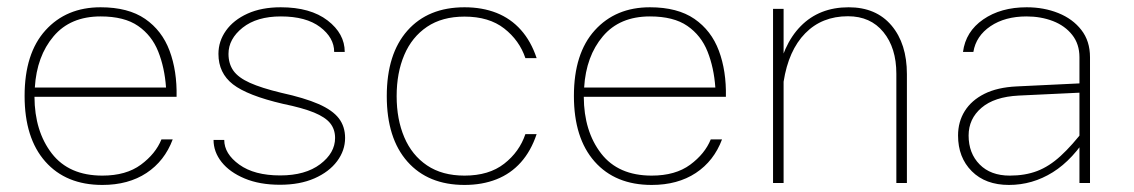

<svg xmlns="http://www.w3.org/2000/svg" viewBox="-20 -508 3147 533"><path d="M75.7 -239.3H470.2Q471.7 -311 450.7 -367.2Q429.7 -423.3 382.8 -455.6Q335.9 -487.8 259.3 -487.8Q164.1 -487.8 106.2 -423.8Q48.3 -359.9 48.3 -241.7Q48.3 -124.5 105.7 -59.6Q163.1 5.4 264.2 5.4Q336.4 5.4 386.7 -27.8Q437 -61 459.5 -121.1H428.2Q412.1 -81.1 371.1 -50.8Q330.1 -20.5 264.2 -20.5Q171.4 -20.5 123.8 -82Q76.2 -143.6 75.7 -239.3ZM76.7 -265.1Q82 -352.1 128.7 -407.2Q175.3 -462.4 259.3 -462.4Q325.2 -462.4 363.3 -436Q401.4 -409.7 419.2 -365Q437 -320.3 440.9 -265.1Z M759.3 -487.8Q706.1 -487.8 667.2 -470.2Q628.4 -452.6 607.4 -423.1Q586.4 -393.6 586.4 -358.4Q586.4 -305.2 626.7 -273.9Q667 -242.7 765.6 -219.7Q820.3 -208.5 851.8 -195.6Q883.3 -182.6 896.7 -165.8Q910.2 -148.9 910.2 -125Q910.2 -83.5 868.9 -52.2Q827.6 -21 757.8 -21Q686 -21 644.3 -51Q602.5 -81.1 602.5 -119.6H572.8Q572.8 -86.4 595.2 -58.1Q617.7 -29.8 659.2 -12.5Q700.7 4.9 757.3 4.9Q812.5 4.9 853 -12.9Q893.6 -30.8 915.8 -60.5Q938 -90.3 938 -125Q938 -156.7 920.7 -179.4Q903.3 -202.1 864.3 -219.2Q825.2 -236.3 760.3 -250.5Q705.6 -263.7 673.6 -278.1Q641.6 -292.5 627.9 -311.8Q614.3 -331.1 614.3 -358.4Q614.3 -399.9 653.6 -431.2Q692.9 -462.4 759.8 -462.4Q829.6 -462.4 868.7 -432.9Q907.7 -403.3 907.7 -363.8H937Q937 -414.6 889.4 -451.2Q841.8 -487.8 759.3 -487.8Z M1269.5 -487.8Q1168.5 -487.8 1111.1 -423.1Q1053.7 -358.4 1053.7 -241.2Q1053.7 -124 1111.1 -59.3Q1168.5 5.4 1269.5 5.4Q1318.8 5.4 1358.4 -10.3Q1397.9 -25.9 1426 -57.4Q1454.1 -88.9 1469.7 -135.7H1438.5Q1421.9 -86.4 1379.6 -53.5Q1337.4 -20.5 1269.5 -20.5Q1207.5 -20.5 1165.5 -48.8Q1123.5 -77.1 1102.3 -127Q1081.1 -176.8 1081.1 -241.2Q1081.1 -305.7 1102.3 -355.5Q1123.5 -405.3 1165.5 -433.6Q1207.5 -461.9 1269.5 -461.9Q1337.4 -461.9 1379.6 -429Q1421.9 -396 1438.5 -346.7H1469.7Q1454.1 -393.6 1426 -425Q1397.9 -456.5 1358.4 -472.2Q1318.8 -487.8 1269.5 -487.8Z M1600.6 -239.3H1995.1Q1996.6 -311 1975.6 -367.2Q1954.6 -423.3 1907.7 -455.6Q1860.8 -487.8 1784.2 -487.8Q1689 -487.8 1631.1 -423.8Q1573.2 -359.9 1573.2 -241.7Q1573.2 -124.5 1630.6 -59.6Q1688 5.4 1789.1 5.4Q1861.3 5.4 1911.6 -27.8Q1961.9 -61 1984.4 -121.1H1953.1Q1937 -81.1 1896 -50.8Q1855 -20.5 1789.1 -20.5Q1696.3 -20.5 1648.7 -82Q1601.1 -143.6 1600.6 -239.3ZM1601.6 -265.1Q1606.9 -352.1 1653.6 -407.2Q1700.2 -462.4 1784.2 -462.4Q1850.1 -462.4 1888.2 -436Q1926.3 -409.7 1944.1 -365Q1961.9 -320.3 1965.8 -265.1Z M2155.3 0V-332V-483.4H2126V0ZM2497.6 -302.2Q2497.6 -386.7 2454.8 -437.3Q2412.1 -487.8 2335.9 -487.8Q2254.4 -487.8 2202.9 -435.5Q2151.4 -383.3 2135.7 -285.6L2155.3 -281.2Q2168.9 -368.2 2215.3 -415.5Q2261.7 -462.9 2334 -462.9Q2396.5 -462.9 2432.4 -418.9Q2468.3 -375 2468.3 -303.2V0H2497.6Z M3005.9 -349.1Q3005.9 -394 2981.9 -424.8Q2958 -455.6 2918 -471.7Q2877.9 -487.8 2830.1 -487.8Q2758.3 -487.8 2709.5 -454.1Q2660.6 -420.4 2653.3 -363.8H2682.1Q2689.5 -408.2 2729.7 -435.3Q2770 -462.4 2829.6 -462.4Q2869.6 -462.4 2903.1 -449.5Q2936.5 -436.5 2956.5 -411.1Q2976.6 -385.7 2976.6 -349.1V-91.8V0H3005.9ZM3004.9 -140.1 2992.7 -151.9Q2956.1 -104 2924.3 -75Q2892.6 -45.9 2859.1 -33.2Q2825.7 -20.5 2783.2 -20.5Q2730 -20.5 2699.5 -51.5Q2668.9 -82.5 2668.9 -131.8Q2668.9 -178.2 2704.6 -208.7Q2740.2 -239.3 2808.1 -242.7L2993.7 -251.5V-277.3L2802.2 -268.1Q2749 -265.6 2712.9 -247.6Q2676.8 -229.5 2658.2 -199.7Q2639.6 -169.9 2639.6 -131.8Q2639.6 -70.8 2677.7 -32.7Q2715.8 5.4 2780.8 5.4Q2846.2 5.4 2902.6 -29.8Q2959 -64.9 3004.9 -140.1Z"/></svg>

Font: Estedad-FD VF
Style: Regular
Weight: 100
Designer: Amin Abedi
Version: Version 7.3